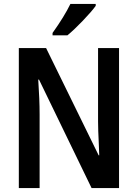

<svg xmlns="http://www.w3.org/2000/svg" viewBox="-20 -959 703 979"><path d="M447 0 179 -553H175Q182 -450 182 -376V0H76V-714H215L483 -167H486L484 -220Q480 -302 480 -340V-714H587V0ZM468 -929Q447 -900 402.5 -853.5Q358 -807 324 -779H248V-791Q308 -875 339 -939H468Z"/></svg>

Font: Noto Sans Display Medium Narrow
Style: Regular
Weight: 500
Width: 4
Designer: Monotype Design team
Foundry: Monotype Imaging Inc.
Version: Version 1.000